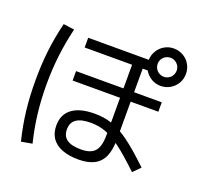

<svg xmlns="http://www.w3.org/2000/svg" viewBox="-144 -978 1226 1178"><g transform="rotate(20 469.0 -389.0)"><path d="M369.6 4.9C399.3 16.6 435.2 22.5 477.5 22.5C519.2 22.5 553.4 15.5 580.1 1.5C606.8 -12.5 626.5 -34 639.2 -63C651.9 -92 658.2 -129.2 658.2 -174.8V-636.7H719.7V-700.2H279.3V-636.7H588.9V-177.7C588.9 -144.5 585 -118 577.1 -98.1C569.3 -78.3 556.8 -63.8 539.6 -54.7C522.3 -45.6 499.3 -41 470.7 -41C429.7 -41 399.1 -48.2 378.9 -62.5C358.7 -76.8 348.6 -98.6 348.6 -127.9C348.6 -157.9 359 -180 379.9 -194.3C400.7 -208.7 432 -215.8 473.6 -215.8C508.8 -215.8 541.7 -210.1 572.3 -198.7C602.9 -187.3 636.9 -167.5 674.3 -139.2C711.8 -110.8 758.1 -70.3 813.5 -17.6L859.4 -63.5C800.1 -120.1 750 -163.6 709 -193.8C668 -224.1 629.7 -245.4 594.2 -257.8C558.8 -270.2 519.9 -276.4 477.5 -276.4C413.1 -276.4 363.9 -263.7 330.1 -238.3C296.2 -212.9 279.3 -176.1 279.3 -127.9C279.3 -95.4 286.9 -68 302.2 -45.9C317.5 -23.8 340 -6.8 369.6 4.9ZM279.3 -482.4V-420.9H838.9V-482.4ZM735.8 -590.8C754.4 -579.8 774.7 -574.2 796.9 -574.2C819 -574.2 839.5 -579.8 858.4 -590.8C877.3 -601.9 892.1 -616.7 902.8 -635.3C913.6 -653.8 918.9 -674.2 918.9 -696.3C918.9 -718.4 913.6 -738.9 902.8 -757.8C892.1 -776.7 877.3 -791.5 858.4 -802.2C839.5 -813 819 -818.4 796.9 -818.4C774.7 -818.4 754.4 -813 735.8 -802.2C717.3 -791.5 702.5 -776.7 691.4 -757.8C680.3 -738.9 674.8 -718.4 674.8 -696.3C674.8 -674.2 680.3 -653.8 691.4 -635.3C702.5 -616.7 717.3 -601.9 735.8 -590.8ZM827.6 -642.1C818.2 -636.6 807.9 -633.8 796.9 -633.8C785.8 -633.8 775.4 -636.6 765.6 -642.1C755.9 -647.6 748.2 -655.3 742.7 -665C737.1 -674.8 734.4 -685.2 734.4 -696.3C734.4 -707.4 737.1 -717.6 742.7 -727.1C748.2 -736.5 755.9 -744 765.6 -749.5C775.4 -755 785.8 -757.8 796.9 -757.8C807.9 -757.8 818.2 -755 827.6 -749.5C837.1 -744 844.6 -736.5 850.1 -727.1C855.6 -717.6 858.4 -707.4 858.4 -696.3C858.4 -685.2 855.6 -674.8 850.1 -665C844.6 -655.3 837.1 -647.6 827.6 -642.1ZM75.2 -147.5C82.4 -86.3 93.8 -23.8 109.4 40L180.7 27.3C165.7 -33.9 154.6 -94.6 147.5 -154.8C140.3 -215 136.7 -278 136.7 -343.8C136.7 -409.5 140.3 -472.5 147.5 -532.7C154.6 -592.9 165.7 -654.6 180.7 -717.8L109.4 -727.5C93.8 -663.7 82.4 -601.2 75.2 -540C68 -478.8 64.5 -413.4 64.5 -343.8C64.5 -274.1 68 -208.7 75.2 -147.5Z"/></g></svg>

Font: Pretendard Variable
Style: Regular
Weight: 400
Designer: Base glyphs from Inter by Rasmus Andersson; Hangeul glyphs from Noto Sans CJK(Source Han Sans) by Jang Soo-young and Kan
Foundry: Kil Hyung-jin
Version: Version 1.309;Glyphs 3.2 (3225)